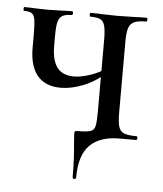

<svg xmlns="http://www.w3.org/2000/svg" viewBox="-44 -425 514 604"><g transform="rotate(5 213.5 -123.5)"><path d="M202 27Q200 5 200 0Q200 -9 201.5 -10.5Q203 -12 210 -12Q240 -12 251 -16Q262 -20 265 -33Q268 -46 268 -81V-305Q268 -335 264 -349.5Q260 -364 250 -369Q240 -374 219 -374Q216 -374 216 -380Q216 -386 219 -386Q241 -386 254 -385L302 -384L356 -385Q370 -386 395 -386Q398 -386 398 -380Q398 -374 395 -374Q369 -374 356.5 -368Q344 -362 339.5 -347.5Q335 -333 335 -303V-81Q335 -51 339.5 -36.5Q344 -22 356.5 -17Q369 -12 396 -12Q399 -12 399 -6Q399 0 396 0H342Q282 0 250 31.5Q218 63 218 134Q218 139 212.5 139Q207 139 207 134Q207 77 202 27ZM46 -260V-305Q46 -335 43.5 -349.5Q41 -364 33.5 -369Q26 -374 9 -374Q7 -374 7 -380Q7 -386 9 -386Q29 -386 41 -385L81 -384L126 -385Q139 -386 160 -386Q163 -386 163 -380Q163 -374 160 -374Q140 -374 130 -368Q120 -362 116.5 -347.5Q113 -333 113 -303V-273Q113 -227 130 -204.5Q147 -182 183 -182Q205 -182 235 -192Q265 -202 285 -218L290 -206Q254 -173 216 -158Q178 -143 145 -143Q96 -143 71 -173Q46 -203 46 -260Z"/></g></svg>

Font: Cormorant Garamond Medium
Style: Regular
Weight: 500
Designer: Christian Thalmann (Catharsis Fonts)
Foundry: Catharsis Fonts
Version: Version 4.000